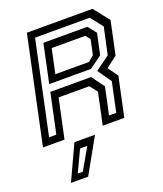

<svg xmlns="http://www.w3.org/2000/svg" viewBox="-183 -810 1007 1186"><g transform="rotate(-20 321.0 -217.5)"><path d="M-12 0 137 -700H568.5L649.5 -597L603.5 -380L530.5 -324L577.5 -257.5L522.5 0H381L425 -207.5L386 -257.5H184.5L129.5 0ZM45 -46H92.5L148 -307H416L477 -224L439 -46H486.5L527.5 -239.5L464.5 -329.5L558.5 -398L596.5 -574L533.5 -654H174ZM214.5 -399H435.5L472.5 -430L493.5 -528L469.5 -558.5H248.5ZM158 -354.5 211.5 -606.5H500.5L544 -552L514.5 -414L432.5 -354.5ZM75.5 265 181.5 36H317L188.5 265ZM135 225H168L248.5 84.5H201Z"/></g></svg>

Font: Tourney Thin Medium
Style: Italic
Weight: 500
Italic angle: -12°
Version: Version 1.015